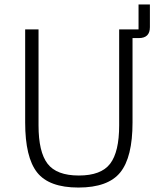

<svg xmlns="http://www.w3.org/2000/svg" viewBox="-20 -830 708 862"><path d="M93 -698H153V-267Q153 -148 193.5 -95Q234 -42 334 -42Q434 -42 474.5 -95Q515 -148 515 -267V-698H602V-810H653V-708Q653 -659 603 -659H575V-280Q575 -124 520 -56Q465 12 332 12Q200 12 146.5 -56Q93 -124 93 -280Z"/></svg>

Font: IBM Plex Sans Light
Style: Regular
Weight: 300
Designer: Mike Abbink, Paul van der Laan, Pieter van Rosmalen
Foundry: Bold Monday
Version: Version 3.0